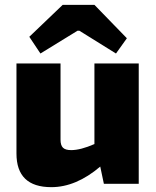

<svg xmlns="http://www.w3.org/2000/svg" viewBox="-20 -759 644 793"><path d="M147 -538 101 -607 239 -739H370L504 -601L459 -538L308 -632H300ZM553 -497V0H409L394 -71Q294 14 192 14Q48 14 48 -125V-497H230V-182Q230 -159 240 -149Q250 -139 274 -139Q313 -139 370 -164V-497Z"/></svg>

Font: Ezarion Extra Bold
Style: Regular
Weight: 800
Designer: Natanael Gama
Version: Version 1.001;PS 001.001;hotconv 1.0.70;makeotf.lib2.5.58329